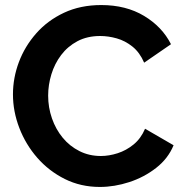

<svg xmlns="http://www.w3.org/2000/svg" viewBox="-20 -734 726 760"><path d="M31.3 -360.5Q31.3 -425.5 54.7 -488Q78.1 -550.5 123.2 -601.7Q168.3 -653 233.3 -683.5Q298.4 -714 380.6 -714Q478.8 -714 550.4 -671Q622 -627.9 656.8 -559L550.6 -485.9Q533.2 -526.4 504.3 -549.6Q475.4 -572.7 442 -582.1Q408.5 -591.5 376.6 -591.5Q325.3 -591.5 286.5 -570.9Q247.8 -550.3 222 -516.1Q196.2 -482 183.4 -439.9Q170.6 -397.9 170.6 -355.5Q170.6 -308.7 185.7 -265.3Q200.8 -222 228.4 -188.6Q256 -155.3 294.5 -135.9Q332.9 -116.5 379.2 -116.5Q411.6 -116.5 445.7 -127.5Q479.7 -138.4 508.8 -162.1Q537.8 -185.8 554.2 -224.4L667.1 -159Q645.5 -106.5 598.2 -69.5Q550.8 -32.5 491.8 -13.2Q432.9 6 375.2 6Q299.5 6 236.4 -25.5Q173.4 -57 127.5 -109.5Q81.7 -162 56.5 -227.5Q31.3 -293 31.3 -360.5Z"/></svg>

Font: Raleway Thin
Style: Regular
Weight: 100
Designer: Matt McInerney, Pablo Impallari, Rodrigo Fuenzalida
Foundry: Matt McInerney, Pablo Impallari, Rodrigo Fuenzalida
Version: Version 4.026